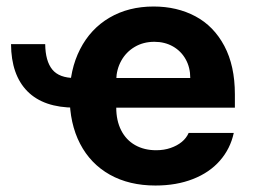

<svg xmlns="http://www.w3.org/2000/svg" viewBox="-20 -557 773 587"><path d="M209.2 -318.5V-227.9Q113.2 -227.9 63.7 -278Q14.3 -328.1 13.7 -422H118.2Q118.8 -370.3 139.9 -344.4Q161.1 -318.5 209.2 -318.5ZM192.9 -262.4Q192.9 -344 224.8 -406.4Q256.7 -468.9 314.8 -503Q372.9 -537.1 449.7 -537.1Q521.3 -537.1 577.5 -507.1Q633.6 -477.2 665.9 -416.5Q698.1 -355.8 698.1 -268.6V-227.9H252V-318.5H561.7Q561.7 -350.8 547.7 -375.7Q533.8 -400.7 508.8 -415Q483.8 -429.2 451.9 -429.2Q418.3 -429.2 392 -413.7Q365.7 -398.2 350.8 -371.5Q336 -344.8 335.4 -313V-228.1Q335.4 -188.3 350.4 -158.7Q365.4 -129.1 393.1 -113.4Q420.8 -97.7 457.5 -97.7Q481.7 -97.7 501.7 -104.7Q521.7 -111.6 535.7 -123.1Q549.8 -134.6 556.8 -150.6H694.7Q684.2 -102.2 652.4 -65.9Q620.7 -29.5 570.1 -9.7Q519.5 10.2 455.3 10.2Q375.1 10.2 315.9 -22.9Q256.7 -56.1 224.8 -117.6Q192.9 -179.1 192.9 -262.4Z"/></svg>

Font: WEMIX Pretendard Variable
Style: Regular
Weight: 400
Designer: Base glyphs from Inter by Rasmus Andersson; Hangeul glyphs from Noto Sans CJK(Source Han Sans) by Jang Soo-young and Kan
Foundry: Kil Hyung-jin
Version: Version 1.000;Glyphs 3.2 (3208)